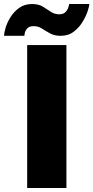

<svg xmlns="http://www.w3.org/2000/svg" viewBox="-74 -934 464 954"><path d="M61 0V-710H256V0ZM227 -756Q197 -756 175 -768Q153 -780 134.5 -792Q116 -804 93 -804Q71 -804 61 -792.5Q51 -781 49 -769Q47 -757 47 -756H-54Q-54 -769 -46.5 -795Q-39 -821 -22 -848.5Q-5 -876 21.5 -895Q48 -914 85 -914Q118 -914 139 -901Q160 -888 178.5 -875.5Q197 -863 220 -863Q242 -863 252.5 -875Q263 -887 266.5 -900Q270 -913 270 -914H370Q370 -905 362 -880Q354 -855 337 -826.5Q320 -798 293 -777Q266 -756 227 -756Z"/></svg>

Font: Raleway Black
Style: Regular
Weight: 900
Designer: Matt McInerney, Pablo Impallari, Rodrigo Fuenzalida
Foundry: Matt McInerney, Pablo Impallari, Rodrigo Fuenzalida
Version: Version 4.026